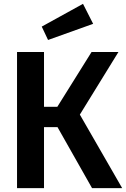

<svg xmlns="http://www.w3.org/2000/svg" viewBox="-20 -980 656 1000"><path d="M279.5 -317.9H209.2V0H68.7V-709.2H209.2V-423.6H278.5L456.9 -709.2H596.9L395.9 -383.1L616.4 0H459.5ZM412.3 -960 465.1 -855.9 230.3 -771.8 197.4 -841.5Z"/></svg>

Font: Fira Code SemiBold
Style: Regular
Weight: 600
Designer: Carrois Corporate, Edenspiekermann AG, Nikita Prokopov
Foundry: Carrois Corporate, Edenspiekermann AG, Nikita Prokopov
Version: Version 6.002